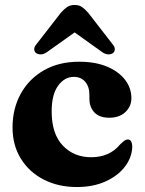

<svg xmlns="http://www.w3.org/2000/svg" viewBox="-20 -740 582 773"><path d="M509 -345Q509 -311.5 484.8 -288.8Q460.5 -266 420 -266Q380.5 -266 360.2 -287.2Q340 -308.5 340 -342V-357.5Q340 -391 323 -410.8Q306 -430.5 277 -430.5Q240 -430.5 214 -395Q188 -359.5 188 -291.5Q188 -201 232.8 -154Q277.5 -107 347 -107Q421.5 -107 464 -159Q476 -170.5 482.2 -174.5Q488.5 -178.5 495 -178.5Q504 -178.5 508.2 -170Q512.5 -161.5 512.5 -149Q511 -105.5 482.5 -68.5Q454 -31.5 404.2 -9.2Q354.5 13 289.5 13Q215 13 156.5 -16.8Q98 -46.5 64.2 -100.8Q30.5 -155 30.5 -227Q30.5 -302.5 63.5 -362.5Q96.5 -422.5 156.8 -457Q217 -491.5 299 -491.5Q364 -491.5 411 -471.8Q458 -452 483.5 -418.8Q509 -385.5 509 -345ZM168 -529.5Q155.5 -521 144 -521Q132.5 -521 124.5 -527Q118 -532.5 117.8 -542Q117.5 -551.5 127.5 -563L224.5 -688Q237.5 -703 250 -711.5Q262.5 -720 280.5 -720Q298.5 -720 310.5 -711.5Q322.5 -703 335.5 -688L432.5 -563Q442.5 -551.5 442.2 -542Q442 -532.5 435.5 -527Q428.5 -521 416.8 -521Q405 -521 392.5 -529.5L280.5 -609.5Z"/></svg>

Font: Fraunces 9pt
Style: Bold
Weight: 700
Version: Version 1.000;[b76b70a41]